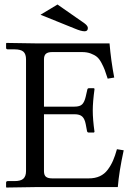

<svg xmlns="http://www.w3.org/2000/svg" viewBox="-20 -839 610 861"><path d="M237.8 -818.8 358.9 -734.4Q374 -723.1 374 -713.4Q374 -698.7 359.4 -698.7Q344.2 -698.7 316.4 -710.4L161.6 -772.9ZM348.1 -605.5H213.4Q194.8 -605.5 186 -597.9Q177.2 -590.3 177.2 -572.8V-360.8H314Q338.4 -360.8 348.6 -371.3Q358.9 -381.8 364.3 -405.3L371.1 -435.1Q372.1 -443.4 378.4 -443.4H400.4Q403.8 -443.4 403.8 -439Q396 -381.8 396 -343.8Q396 -302.7 403.8 -248L401.4 -244.6H378.4Q371.1 -244.6 370.1 -252L364.3 -282.7Q359.9 -305.7 348.9 -316.2Q337.9 -326.7 314 -326.7H177.2V-71.8Q177.2 -53.2 186.3 -46.1Q195.3 -39.1 213.4 -39.1H378.9Q406.2 -39.1 427.5 -48.8Q448.7 -58.6 463.1 -77.9Q477.5 -97.2 486.8 -118.7Q496.1 -140.1 504.4 -169.9L534.7 -165Q513.7 -68.4 508.3 0H136.7L8.8 2L7.3 0V-20Q7.3 -26.9 15.1 -26.9H44.9Q73.7 -26.9 85.2 -38.1Q96.7 -49.3 96.7 -71.8V-572.8Q96.7 -596.7 85 -607.2Q73.2 -617.7 44.9 -617.7H15.1Q7.3 -617.7 7.3 -624.5V-644.5L9.3 -646.5L137.2 -644.5H471.2Q477.5 -568.4 492.2 -491.2L462.9 -486.3Q454.6 -512.2 449.5 -525.9Q444.3 -539.6 434.8 -557.4Q425.3 -575.2 414.6 -584Q403.8 -592.8 387 -599.1Q370.1 -605.5 348.1 -605.5Z"/></svg>

Font: Libertinage
Style: l
Weight: 400
Designer: OSP
Foundry: OSP
Version: Version 1.0; 2008; OFL relea